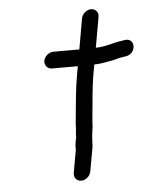

<svg xmlns="http://www.w3.org/2000/svg" viewBox="-48 -654 555 707"><g transform="rotate(-5 229.5 -301.0)"><path d="M279 -584 259 -470H163C147 -470 130 -456 127 -440C124 -424 136 -409 152 -409H248L243 -382C232 -319 229 -270 223 -211C221 -196 222 -183 220 -169C218 -159 221 -150 217 -139C216 -132 214 -124 214 -116V-104L199 -19C196 -2 207 12 224 12C241 12 257 -2 260 -19L276 -108C277 -129 278 -152 281 -170C284 -185 283 -199 285 -216C291 -271 293 -322 304 -382L309 -410C327 -410 350 -414 365 -417C381 -419 399 -426 415 -428L428 -430C469 -437 469 -496 429 -490L417 -488C385 -484 356 -471 320 -471L340 -584C343 -600 331 -614 315 -614C299 -614 282 -600 279 -584Z"/></g></svg>

Font: Blanket
Style: Obl
Weight: 400
Foundry: Cannot Into Space Fonts
Version: Version 0.9